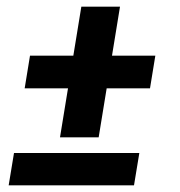

<svg xmlns="http://www.w3.org/2000/svg" viewBox="-20 -556 540 576"><path d="M160 -144 184 -291H54L70 -389H200L224 -536H340L316 -389H446L430 -291H300L276 -144ZM6 0 22 -97H398L382 0Z"/></svg>

Font: Iosevka Slab Extrabold
Style: Italic
Weight: 800
Italic angle: -9°
Monospace: yes
Designer: Belleve Invis
Foundry: Belleve Invis
Version: Version 11.1.0; ttfautohint (v1.8.3)